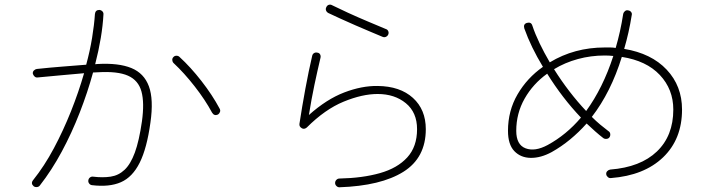

<svg xmlns="http://www.w3.org/2000/svg" viewBox="-20 -792 3040 813"><path d="M123 -3Q109 -15 120 -29Q168 -89 208 -164Q248 -239 280.5 -320.5Q313 -402 336 -482Q290 -478 241 -473.5Q192 -469 139 -464Q132 -463 126.5 -468Q121 -473 119 -480Q118 -488 123.5 -493.5Q129 -499 136 -500Q192 -506 244 -510Q296 -514 345 -518Q361 -577 370 -632Q379 -687 382 -733Q384 -750 401 -750Q409 -749 414 -743.5Q419 -738 418 -730Q413 -637 383 -520L393 -521Q482 -526 536 -504Q590 -482 610.5 -426.5Q631 -371 617 -273Q602 -164 571.5 -103Q541 -42 492 -20.5Q443 1 369 -8Q362 -9 357.5 -15Q353 -21 354 -28Q355 -36 361 -40.5Q367 -45 374 -44Q415 -39 448.5 -44Q482 -49 507.5 -73Q533 -97 551 -146Q569 -195 581 -278Q592 -357 579 -404.5Q566 -452 522 -471.5Q478 -491 395 -486L374 -485Q351 -401 317.5 -315Q284 -229 241.5 -150Q199 -71 149 -7Q145 -1 137 0Q129 1 123 -3ZM903 -307Q887 -300 878 -315Q849 -369 804.5 -426Q760 -483 715 -525Q710 -530 709.5 -537.5Q709 -545 714 -550Q719 -556 727 -556Q735 -556 740 -551Q787 -508 833 -449Q879 -390 910 -332Q914 -325 911.5 -318Q909 -311 903 -307Z M1417 1Q1410 1 1404.5 -4.5Q1399 -10 1399 -17Q1399 -25 1404.5 -30.5Q1410 -36 1417 -36Q1515 -38 1589 -59Q1663 -80 1704.5 -125.5Q1746 -171 1746 -245Q1746 -316 1698.5 -355Q1651 -394 1579 -394Q1514 -394 1435 -361.5Q1356 -329 1279 -252Q1268 -243 1258 -249Q1246 -256 1248 -268Q1259 -340 1273 -416Q1287 -492 1302 -556Q1304 -564 1310.5 -567.5Q1317 -571 1324 -569Q1332 -568 1335.5 -561.5Q1339 -555 1337 -547Q1324 -492 1311.5 -433Q1299 -374 1288 -305Q1363 -372 1437.5 -400.5Q1512 -429 1579 -428Q1674 -427 1728.5 -377.5Q1783 -328 1783 -245Q1783 -124 1688 -64.5Q1593 -5 1417 1ZM1600 -636Q1581 -644 1550 -657Q1519 -670 1484.5 -685Q1450 -700 1419.5 -714Q1389 -728 1370 -737Q1363 -741 1360.5 -748Q1358 -755 1362 -762Q1365 -769 1372 -771.5Q1379 -774 1386 -770Q1412 -757 1453.5 -738Q1495 -719 1539 -700.5Q1583 -682 1614 -669Q1621 -667 1624 -660Q1627 -653 1624 -646Q1621 -639 1614 -636Q1607 -633 1600 -636Z M2567 -38Q2560 -37 2554 -42Q2548 -47 2547 -54Q2546 -62 2551.5 -67.5Q2557 -73 2564 -74Q2692 -84 2761.5 -150.5Q2831 -217 2831 -328Q2831 -414 2774 -474.5Q2717 -535 2613 -551Q2567 -402 2486 -297Q2504 -279 2522 -264Q2540 -249 2556 -237Q2563 -233 2564 -225Q2565 -217 2561 -211Q2557 -205 2549 -204Q2541 -203 2535 -207Q2518 -220 2500 -236Q2482 -252 2464 -269Q2431 -232 2394 -201.5Q2357 -171 2316 -148Q2270 -123 2227.5 -123.5Q2185 -124 2158 -152Q2131 -180 2131 -238Q2131 -323 2171.5 -392.5Q2212 -462 2279 -509Q2228 -593 2200 -672Q2195 -690 2211 -695Q2229 -700 2234 -684Q2246 -648 2265 -608.5Q2284 -569 2308 -528Q2412 -591 2541 -591Q2553 -591 2564.5 -591Q2576 -591 2587 -589Q2597 -623 2605 -659Q2613 -695 2619 -734Q2621 -741 2627 -745.5Q2633 -750 2640 -748Q2648 -747 2652.5 -741Q2657 -735 2655 -728Q2649 -690 2641 -654.5Q2633 -619 2623 -585Q2738 -566 2803 -497Q2868 -428 2868 -328Q2868 -203 2788 -126Q2708 -49 2567 -38ZM2299 -178Q2378 -221 2440 -294Q2361 -377 2297 -480Q2237 -437 2201.5 -374.5Q2166 -312 2166 -238Q2166 -179 2205.5 -164Q2245 -149 2299 -178ZM2462 -322Q2497 -370 2526 -428.5Q2555 -487 2577 -555Q2568 -556 2559 -556.5Q2550 -557 2541 -557Q2482 -557 2427 -542Q2372 -527 2326 -499Q2356 -451 2391 -405.5Q2426 -360 2462 -322Z"/></svg>

Font: Zen Maru Gothic Light
Style: Regular
Weight: 300
Designer: Yoshimichi Ohira
Foundry: Positype
Version: Version 1.001